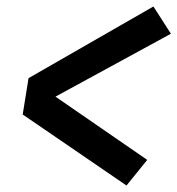

<svg xmlns="http://www.w3.org/2000/svg" viewBox="-20 -637 547 592"><path d="M370 -65 50 -284 68 -396 453 -617 507 -533 151 -339 434 -144Z"/></svg>

Font: Iosevka Web
Style: Bold Italic
Weight: 700
Italic angle: -9°
Monospace: yes
Designer: Belleve Invis
Foundry: Belleve Invis
Version: Version 28.0.3; ttfautohint (v1.8.3)